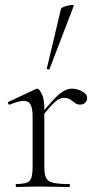

<svg xmlns="http://www.w3.org/2000/svg" viewBox="-20 -751 400 771"><path d="M139 -271 135 -281Q172 -327 195.5 -351.5Q219 -376 236 -385.5Q253 -395 269 -395Q290 -395 310 -384Q330 -373 330 -357Q330 -347 322.5 -339Q315 -331 301 -331Q289 -331 280.5 -338Q272 -345 262 -351.5Q252 -358 235 -358Q226 -358 215.5 -352.5Q205 -347 187.5 -328.5Q170 -310 139 -271ZM46 0Q43 0 43 -6Q43 -12 46 -12Q87 -12 99 -25Q111 -38 111 -81V-281Q111 -315 103 -330.5Q95 -346 75 -346Q65 -346 51 -342Q37 -338 19 -331Q15 -330 12.5 -335Q10 -340 14 -342L125 -394Q127 -395 130 -395Q137 -395 147.5 -374.5Q158 -354 158 -315V-81Q158 -52 165 -37Q172 -22 193.5 -17Q215 -12 258 -12Q261 -12 261 -6Q261 0 258 0Q234 0 202 -1Q170 -2 135 -2Q110 -2 86.5 -1Q63 0 46 0ZM179 -474Q178 -471 172.5 -472.5Q167 -474 168 -476L225 -716Q226 -719 234 -722.5Q242 -726 252.5 -728.5Q263 -731 270.5 -731Q278 -731 276 -727Z"/></svg>

Font: Cormorant Garamond Light Light
Style: Regular
Weight: 300
Version: Version 4.001